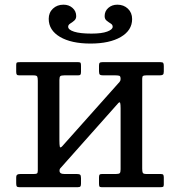

<svg xmlns="http://www.w3.org/2000/svg" viewBox="-20 -780 745 800"><path d="M469 -760.5C454 -760.5 441.4 -756 431.2 -747C421.1 -738 416 -726.7 416 -713C416 -704.7 418.8 -698.2 424.5 -693.8C430.2 -689.2 435.8 -685.3 441.2 -682C446.8 -678.7 449.5 -674.2 449.5 -668.5C449.5 -660.8 441.9 -654.2 426.8 -648.5C411.6 -642.8 389.7 -640 361 -640C329.3 -640 305.2 -642.7 288.8 -648C272.2 -653.3 264 -660.2 264 -668.5C264 -673.8 266.8 -678.2 272.5 -681.8C278.2 -685.2 283.8 -689.3 289.2 -694C294.8 -698.7 297.5 -705 297.5 -713C297.5 -726.7 292.4 -738 282.2 -747C272.1 -756 259.5 -760.5 244.5 -760.5C226.8 -760.5 212.2 -755 200.5 -744C188.8 -733 183 -718.8 183 -701.5C183 -669.8 198.7 -644.8 230 -626.2C261.3 -607.8 303.7 -598.5 357 -598.5C410 -598.5 452.2 -607.7 483.5 -626C514.8 -644.3 530.5 -669.2 530.5 -700.5C530.5 -718.2 524.7 -732.6 513 -743.8C501.3 -754.9 486.7 -760.5 469 -760.5ZM572.5 -77.5V-452C572.5 -458.3 573.8 -462.2 576.2 -463.8C578.8 -465.2 583.2 -466 589.5 -466H644.5C651.2 -466 655.8 -466.9 658.5 -468.8C661.2 -470.6 662.5 -475 662.5 -482V-505C662.5 -511.3 661.7 -515.6 660 -517.8C658.3 -519.9 654.5 -521 648.5 -521H406.5C400.8 -521 397.1 -520 395.2 -518C393.4 -516 392.5 -512 392.5 -506V-483C392.5 -475.7 393.8 -471 396.2 -469C398.8 -467 403.3 -466 410 -466H461.5C469.2 -466 474.6 -465.3 477.8 -464C480.9 -462.7 482.5 -458.2 482.5 -450.5C482.5 -445.8 481 -441.8 478 -438.5L240 -171.5C234 -164.8 230.4 -164 229.2 -169C228.1 -174 227.5 -183 227.5 -196V-446.5C227.5 -455.2 228.8 -460.6 231.5 -462.8C234.2 -464.9 239.5 -466 247.5 -466H305C310.3 -466 313.8 -467.1 315.2 -469.2C316.8 -471.4 317.5 -475.2 317.5 -480.5V-505.5C317.5 -511.2 317 -515.2 316 -517.5C315 -519.8 311.8 -521 306.5 -521H63C57.7 -521 53.8 -520.6 51.2 -519.8C48.8 -518.9 47.5 -515.7 47.5 -510V-481C47.5 -475.3 48.3 -471.4 50 -469.2C51.7 -467.1 55.2 -466 60.5 -466H119.5C128.2 -466 133.3 -464.4 135 -461.2C136.7 -458.1 137.5 -452.2 137.5 -443.5V-69C137.5 -62.7 136.3 -58.8 134 -57.2C131.7 -55.8 127.2 -55 120.5 -55H65.5C59.2 -55 54.6 -54.1 51.8 -52.2C48.9 -50.4 47.5 -46 47.5 -39V-16C47.5 -9.7 48.3 -5.4 50 -3.2C51.7 -1.1 55.5 0 61.5 0H303.5C309.2 0 312.9 -1 314.8 -3C316.6 -5 317.5 -9 317.5 -15V-38C317.5 -45.3 316.2 -50 313.8 -52C311.2 -54 306.7 -55 300 -55H248.5C234.8 -55 228 -59.5 228 -68.5C228 -72.8 228.8 -75.9 230.5 -77.8C232.2 -79.6 234 -81.7 236 -84L472.5 -350C476.8 -354.7 479.6 -354.9 480.8 -350.8C481.9 -346.6 482.5 -339.5 482.5 -329.5V-74.5C482.5 -65.8 481.2 -60.4 478.5 -58.2C475.8 -56.1 470.5 -55 462.5 -55H405C399.7 -55 396.2 -54 394.8 -52C393.2 -50 392.5 -46.2 392.5 -40.5V-15.5C392.5 -10.2 393 -6.2 394 -3.8C395 -1.2 398.2 0 403.5 0H647C652.7 0 656.7 -0.5 659 -1.5C661.3 -2.5 662.5 -5.7 662.5 -11V-40C662.5 -45.7 661.8 -49.6 660.2 -51.8C658.8 -53.9 655.2 -55 649.5 -55H590.5C581.8 -55 576.7 -56.6 575 -59.8C573.3 -62.9 572.5 -68.8 572.5 -77.5Z"/></svg>

Font: Besley*
Style: Regular
Weight: 400
Designer: Owen Earl
Foundry: indestructible type*
Version: Version 3.000; ttfautohint (v1.8.3)